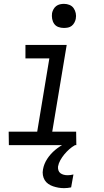

<svg xmlns="http://www.w3.org/2000/svg" viewBox="-20 -753 540 996"><path d="M26 0 25 -70H173L236 -450H112V-520H326L251 -70H375L376 0ZM312 223Q297 223 283 220.5Q269 218 255.5 213.5Q242 209 230.5 201Q219 193 212 181.5Q205 170 202.5 155.5Q200 141 203 126Q208 97 225 71Q242 45 266 25Q290 5 317.5 -8.5Q345 -22 374 -30L369 0Q353 9 339 21.5Q325 34 313.5 48Q302 62 293 78Q284 94 281 111Q280 121 283 130.5Q286 140 293.5 145.5Q301 151 310.5 153.5Q320 156 331 156Q338 156 345.5 155Q353 154 361 152L349 219Q340 221 330.5 222Q321 223 312 223ZM311 -608Q296 -608 282.5 -613Q269 -618 261 -629.5Q253 -641 250.5 -655.5Q248 -670 250 -685Q252 -695 257.5 -705Q263 -715 271.5 -721.5Q280 -728 290.5 -730.5Q301 -733 312 -733Q327 -733 340.5 -727.5Q354 -722 362 -710.5Q370 -699 373 -684.5Q376 -670 373 -655Q371 -645 365.5 -635Q360 -625 351.5 -618.5Q343 -612 332.5 -610Q322 -608 311 -608Z"/></svg>

Font: Iosevka SS18
Style: Italic
Weight: 400
Italic angle: -9°
Monospace: yes
Designer: Belleve Invis
Foundry: Belleve Invis
Version: Version 25.1.1; ttfautohint (v1.8.4)